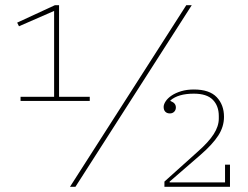

<svg xmlns="http://www.w3.org/2000/svg" viewBox="-20 -718 952 738"><path d="M59 -346H188V-676L53 -617L46 -631L191 -698H207V-346H325V-330H59ZM696 -698H717L270 0H249ZM612 -20 740 -135Q782 -172 801.5 -202.5Q821 -233 821 -262V-272Q821 -311 798 -334.5Q775 -358 725 -358Q665 -358 635 -332V-330Q647 -325 651.5 -319Q656 -313 656 -305Q656 -295 649.5 -288.5Q643 -282 633 -282Q622 -282 615.5 -288.5Q609 -295 609 -307Q609 -317 617 -329Q625 -341 640 -351Q655 -361 676.5 -367.5Q698 -374 725 -374Q785 -374 813 -344.5Q841 -315 841 -269Q841 -231 819 -197Q797 -163 751 -123L632 -20V-17H845V-85H864V0H612Z"/></svg>

Font: IBM Plex Serif Thin
Style: Regular
Weight: 100
Designer: Mike Abbink, Paul van der Laan, Pieter van Rosmalen
Foundry: Bold Monday
Version: Version 3.001